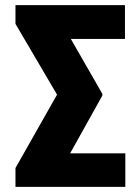

<svg xmlns="http://www.w3.org/2000/svg" viewBox="-20 -731 536 751"><path d="M470.2 -131.3V0H103.5V-131.3ZM468.8 -710.9V-578.6H130.4V-710.9ZM380.4 -363.8V-357.4L181.2 0H40.5V-73.7L203.1 -360.8L40.5 -637.7V-710.9H181.2Z"/></svg>

Font: Roboto Condensed Black
Style: Regular
Weight: 900
Designer: Christian Robertson
Foundry: Google
Version: Version 3.008; 2023